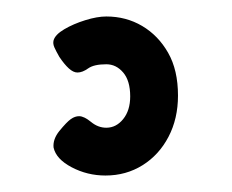

<svg xmlns="http://www.w3.org/2000/svg" viewBox="-20 -35 281 233"><path d="M108 178Q86 178 67 168Q48 158 45 144Q44 134 52 124Q61 113 66 109.5Q71 106 76 106Q82 106 90.5 113Q99 120 109 120Q121 120 129.5 109.5Q138 99 138 82Q138 63 129.5 53Q121 43 109 43Q94 43 87 48Q80 53 74 53Q69 53 63.5 48Q58 43 52 34Q48 27 46 22.5Q44 18 45 14Q47 7 58 0.5Q69 -6 83.5 -10.5Q98 -15 109 -15Q133 -15 152.5 -3.5Q172 8 184 29Q196 50 196 81Q196 109 184.5 131Q173 153 153 165.5Q133 178 108 178Z"/></svg>

Font: Fredoka Condensed
Style: Regular
Weight: 400
Width: 3
Designer: Ben Nathan
Foundry: Milena B. Brandão, Ben Nathan
Version: Version 2.001